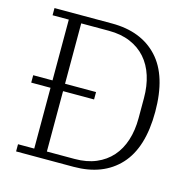

<svg xmlns="http://www.w3.org/2000/svg" viewBox="-103 -800 899 903"><g transform="rotate(15 346.5 -349.0)"><path d="M53 -35H132V-331H38V-367H132V-663H53V-698H333Q476 -698 556.5 -611Q637 -524 637 -349Q637 -174 556.5 -87Q476 0 333 0H53ZM193 -37H328Q387 -37 432 -56Q477 -75 507.5 -109.5Q538 -144 553.5 -192.5Q569 -241 569 -300V-398Q569 -457 553.5 -505.5Q538 -554 507.5 -588.5Q477 -623 432 -642Q387 -661 328 -661H193V-367H344V-331H193Z"/></g></svg>

Font: IBM Plex Serif Light
Style: Regular
Weight: 300
Designer: Mike Abbink, Paul van der Laan, Pieter van Rosmalen
Foundry: Bold Monday
Version: Version 3.001